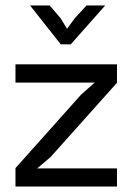

<svg xmlns="http://www.w3.org/2000/svg" viewBox="-20 -682 484 702"><path d="M36.6 0ZM36.6 -67.4 276.4 -335.9 326.2 -379.9H36.6V-446.8H407.7V-379.4L165 -107.9L116.2 -66.4H407.7V0H36.6ZM238.8 -520H202.1L89.8 -662.1H161.6L202.1 -614.7L225.1 -576.7L252.9 -614.7L296.4 -662.1H364.7Z"/></svg>

Font: PT Astra Sans
Style: Regular
Weight: 400
Designer: A.Korolkova, I. Chaeva
Foundry: ParaType Ltd
Version: Version 1.001; ttfautohint (v1.6)